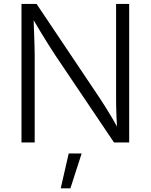

<svg xmlns="http://www.w3.org/2000/svg" viewBox="-20 -748 791 1008"><path d="M92.8 0V-727.5H171.9L503.9 -232.4Q517.6 -211.9 534.4 -185.1Q551.3 -158.2 569.8 -126.7Q588.4 -95.2 606.4 -61L595.7 -59.1Q593.3 -93.8 591.8 -127.4Q590.3 -161.1 589.8 -190.9Q589.4 -220.7 589.4 -243.2V-727.5H658.2V0H578.6L268.6 -460.4Q251.5 -486.8 233.2 -515.6Q214.8 -544.4 193.1 -580.6Q171.4 -616.7 143.1 -664.6L155.8 -667.5Q157.2 -622.6 158.7 -583.5Q160.2 -544.4 161.1 -513.4Q162.1 -482.4 162.1 -461.4V0ZM298.8 240.7 340.8 57.6H408.7L349.6 240.7Z"/></svg>

Font: Inter 17pt Light
Style: Regular
Weight: 300
Version: Version 4.001;git-66647c0bb